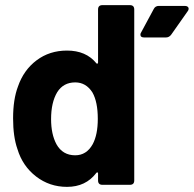

<svg xmlns="http://www.w3.org/2000/svg" viewBox="-20 -720 755 748"><path d="M379 -700H486Q503 -700 503 -683V-17Q503 0 486 0H379Q362 0 362 -17V-44Q362 -48 359.5 -48.5Q357 -49 355 -46Q314 8 241 8Q173 8 120.5 -32.5Q68 -73 48 -139Q31 -187 31 -259Q31 -333 50 -383Q72 -447 122.5 -485Q173 -523 241 -523Q315 -523 355 -474Q357 -471 359.5 -472Q362 -473 362 -477V-683Q362 -700 379 -700ZM361 -257Q361 -323 340 -360Q315 -399 273 -399Q227 -399 203 -361Q179 -321 179 -256Q179 -197 200 -158Q224 -115 273 -115Q317 -115 341 -158Q361 -195 361 -257ZM527 -585Q527 -590 530 -594L579 -685Q585 -697 599 -697H700Q707 -697 711 -694Q715 -691 715 -686Q715 -681 711 -676L647 -585Q639 -574 626 -574H542Q527 -574 527 -585Z"/></svg>

Font: Barlow
Style: Bold
Weight: 700
Designer: Jeremy Tribby
Foundry: Jeremy Tribby
Version: Version 1.101 August 23, 2024